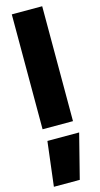

<svg xmlns="http://www.w3.org/2000/svg" viewBox="-154 -737 584 1121"><g transform="rotate(-15 138.0 -176.0)"><path d="M45.9 0V-694.5H229.7V0ZM22.8 341.4 55.5 73.1H247.4L179.2 341.4Z"/></g></svg>

Font: TitilliumWeb ExtraLight
Style: Regular
Weight: 400
Designer: Mohamed Gaber, Accademia di Belle Arti di Urbino and others
Foundry: Kief Type Foundry, Accademia di Belle Arti di Urbino and others
Version: Version 3.000; ttfautohint (v1.8.2)